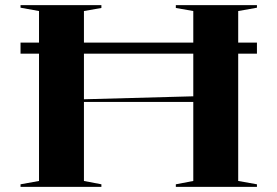

<svg xmlns="http://www.w3.org/2000/svg" viewBox="-20 -728 1080 748"><path d="M60 -562H981V-519H60ZM981 -708V-698L908 -685V-23L981 -10V0H665V-10L733 -23V-685L665 -697V-708ZM375 -708V-697L307 -685V-23L375 -10V0H60V-10L132 -23V-685L60 -698V-708ZM740 -353V-331H298V-341Z"/></svg>

Font: Kalnia SemiExpanded
Style: Regular
Weight: 400
Width: 6
Designer: Frida Medrano
Foundry: Frida Medrano
Version: Version 1.105